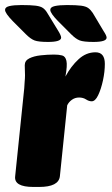

<svg xmlns="http://www.w3.org/2000/svg" viewBox="-46 -738 442 760"><path d="M86 2Q9 2 14 -40L50 -389Q50 -397 51.5 -413Q53 -429 53 -440Q53 -450 52.5 -459.5Q52 -469 52 -480Q52 -498 70 -507Q88 -516 115 -519Q142 -522 168 -522Q187 -522 200 -518.5Q213 -515 217 -497Q221 -479 213 -435Q235 -476 265 -503.5Q295 -531 332 -531Q369 -531 369 -485Q369 -454 361.5 -419.5Q354 -385 342.5 -361Q331 -337 317 -337Q306 -337 294.5 -344.5Q283 -352 267 -352Q251 -352 238.5 -343Q226 -334 220 -321L191 -40Q186 2 109 2ZM324 -572Q285 -572 269.5 -578Q254 -584 236 -602L183 -655Q153 -686 153 -699Q153 -710 171 -714Q189 -718 219 -718Q256 -718 275 -715.5Q294 -713 303.5 -706Q313 -699 321 -687L364 -615Q376 -597 376 -589Q376 -572 324 -572ZM144 -572Q106 -572 90.5 -578Q75 -584 57 -602L4 -655Q-26 -686 -26 -699Q-26 -710 -8.5 -714Q9 -718 39 -718Q76 -718 95.5 -715.5Q115 -713 124.5 -706Q134 -699 141 -687L185 -615Q196 -597 196 -589Q196 -572 144 -572Z"/></svg>

Font: Asap Semi Condensed Semi Condensed Black
Style: Italic
Weight: 900
Width: 4
Italic angle: -6°
Designer: Pablo Cosgaya
Foundry: Omnibus-Type
Version: Version 3.001; ttfautohint (v1.8.4.7-5d5b)